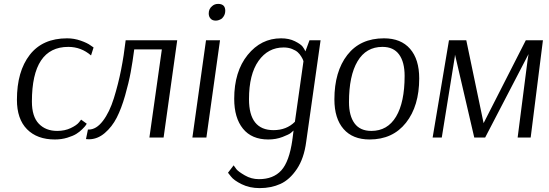

<svg xmlns="http://www.w3.org/2000/svg" viewBox="-20 -707 2820 987"><path d="M448 -422Q397 -466 331 -466Q144 -466 144 -185Q144 -108 179.5 -71Q215 -34 274 -34Q313 -34 343.5 -48.5Q374 -63 386 -78L397 -92L426 -71Q424 -68 420.5 -62.5Q417 -57 403 -43Q389 -29 372 -18.5Q355 -8 325.5 1Q296 10 262 10Q171 10 119 -42.5Q67 -95 67 -194Q67 -340 133 -425Q199 -510 325 -510Q361 -510 395 -498Q429 -486 445 -474L461 -463Z M891 -500 821 0H748L812 -453H670Q662 -391 652 -336.5Q642 -282 623 -215.5Q604 -149 580 -102Q556 -55 518.5 -23Q481 9 437 9Q427 9 422 8L432 -41H436Q475 -41 509 -85.5Q543 -130 565.5 -202.5Q588 -275 602.5 -348.5Q617 -422 626 -500Z M1111 -500 1041 0H969L1039 -500ZM1071 -676Q1083 -687 1102 -687Q1120 -687 1130 -677Q1138 -668 1138 -651Q1138 -629 1121 -612Q1105 -601 1089 -601Q1071 -601 1062 -612Q1053 -622 1053 -638Q1053 -662 1071 -676Z M1628 -500 1554 22Q1543 107 1506 162Q1469 217 1421.5 238.5Q1374 260 1315 260Q1263 260 1222.5 240Q1182 220 1167 200L1152 181L1181 143Q1186 151 1195.5 163Q1205 175 1238.5 194.5Q1272 214 1311 214Q1385 214 1426 169Q1467 124 1483 12V8Q1483 6 1484 5V4L1489 -36Q1484 -31 1475 -23.5Q1466 -16 1432.5 -3Q1399 10 1359 10Q1274 10 1229 -45.5Q1184 -101 1184 -199Q1184 -339 1253 -424.5Q1322 -510 1425 -510Q1466 -510 1496 -495Q1526 -480 1535.5 -467.5Q1545 -455 1550 -443L1571 -500ZM1386 -38Q1453 -38 1496 -81L1540 -392Q1539 -395 1537.5 -399.5Q1536 -404 1528.5 -416.5Q1521 -429 1510.5 -438.5Q1500 -448 1481 -455.5Q1462 -463 1438 -463Q1358 -463 1309 -394Q1260 -325 1260 -197Q1260 -38 1386 -38Z M2135 -304Q2135 -162 2067 -76Q1999 10 1880 10Q1793 10 1746 -44Q1699 -98 1699 -196Q1699 -339 1765.5 -424.5Q1832 -510 1954 -510Q2041 -510 2088 -456Q2135 -402 2135 -304ZM1946 -466Q1862 -466 1818 -392Q1774 -318 1774 -182Q1774 -112 1802.5 -73Q1831 -34 1889 -34Q1972 -34 2016 -107.5Q2060 -181 2060 -317Q2060 -388 2031.5 -427Q2003 -466 1946 -466Z M2771 -500 2708 0H2641L2692 -397L2697 -429L2474 0H2418L2319 -426L2318 -415L2251 0H2204L2288 -500H2377L2466 -74L2683 -500Z"/></svg>

Font: ArsenalItalic
Style: Italic
Weight: 400
Italic angle: -9°
Designer: Andrij Shevchenko
Foundry: Stairsfor.com
Version: Version 1.000